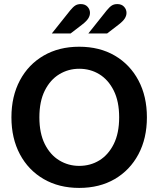

<svg xmlns="http://www.w3.org/2000/svg" viewBox="-20 -909 777 941"><path d="M368 12Q269 12 194 -31.5Q119 -75 77.5 -153Q36 -231 36 -334Q36 -437 77.5 -515Q119 -593 194 -636.5Q269 -680 368 -680Q468 -680 542.5 -636.5Q617 -593 658.5 -515Q700 -437 700 -334Q700 -231 658.5 -153Q617 -75 542.5 -31.5Q468 12 368 12ZM368 -96Q423 -96 467 -123Q511 -150 537.5 -203Q564 -256 564 -334Q564 -412 537.5 -465Q511 -518 467 -545Q423 -572 368 -572Q315 -572 270.5 -545Q226 -518 199.5 -465Q173 -412 173 -334Q173 -256 199.5 -203Q226 -150 270.5 -123Q315 -96 368 -96ZM234 -745 324 -858Q338 -875 349 -882Q360 -889 376 -889Q397 -889 409 -876Q421 -863 421 -846Q421 -832 412.5 -818.5Q404 -805 382 -788L326 -745ZM413 -745 503 -858Q517 -875 528 -882Q539 -889 555 -889Q576 -889 588 -876Q600 -863 600 -846Q600 -832 591.5 -818.5Q583 -805 561 -788L505 -745Z"/></svg>

Font: Atkinson Hyperlegible Next SemiBold
Style: Regular
Weight: 600
Designer: Elliott Scott, Megan Eiswerth, Linus Boman, Theodore Petrosky, Letters from Sweden
Foundry: Applied Design Works, Letters from Sweden
Version: Version 2.001